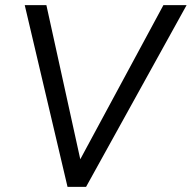

<svg xmlns="http://www.w3.org/2000/svg" viewBox="-20 -725 744 745"><path d="M242 0 76 -705H160L297 -82H278L614 -705H704L314 0Z"/></svg>

Font: Nunito Sans 10pt SemiCondensed
Style: Italic
Weight: 400
Width: 4
Italic angle: -9°
Designer: Vernon Adams
Foundry: Vernon Adams
Version: Version 3.101;gftools[0.9.27]